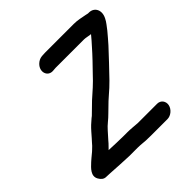

<svg xmlns="http://www.w3.org/2000/svg" viewBox="-223 -933 1298 1298"><g transform="rotate(-45 426.5 -283.5)"><path d="M730.6 107C737.2 74 715.1 45 682 45H497C465.4 42.9 434 39 401.2 39H365.2C319.1 39 280.1 36.6 234 35H228C243.6 17.6 256.1 8.2 271.2 -11C287.1 -29.4 299.6 -41.9 317.6 -63C343.2 -93.4 374.8 -113.2 401.2 -141L432.1 -171C442.1 -181 452.1 -190.7 461.9 -200L491.1 -226C514.3 -245.3 542.8 -271.6 564.7 -294C616.2 -347.4 677.7 -412.2 728.2 -467C749.1 -492.1 773.8 -517.8 793.4 -543C809.9 -565.6 829.8 -587.5 841.2 -612C869.4 -666.8 842.7 -717 791.1 -717H783.1C778.1 -718.3 772 -719.7 764.9 -721C731.9 -726.7 703.6 -735 664.7 -735H392.7C386.7 -735 378.7 -734.7 368.5 -734L356.3 -733C339.3 -731 323.9 -723.5 310.3 -710.5C266.9 -669 287.9 -605.8 341.8 -610L354 -611C360.8 -611.7 365.5 -612 368.2 -612H640.2C645.5 -612 649.8 -611.7 653 -611C663.8 -608.5 677.3 -607.8 687.8 -605C691.1 -605 694.7 -604.7 698.6 -604C680.9 -581.9 660 -558.5 641.4 -538C605 -496 553.4 -442.9 514.5 -403C474.7 -359.1 429.9 -320.5 386.3 -282C365.9 -263 341.5 -237.9 321.7 -219C314.9 -211.7 307.7 -205.3 299.9 -200C289.4 -190.7 278.1 -180.7 265.9 -170C246.5 -152.2 222.5 -123 204.6 -103C192.1 -90.4 181.4 -76.2 169.8 -64C157.4 -52.7 144 -37.9 129.4 -27L106.6 -8C100.2 -2.7 93.7 3 87.2 9C58.4 35.9 15 73.6 40.4 118C52.3 138.7 66.5 149.7 82.9 151C90.2 151 97.8 151.3 105.7 152C112.3 152 119.6 152.3 127.5 153C180.1 156.8 243.3 159.6 298.7 162H376.7C386.7 162 396.3 162.3 405.5 163C434.8 166.8 467.7 168 501.5 168H657.5C690.5 168 724 140 730.6 107Z"/></g></svg>

Font: Smoothie
Style: It
Weight: 400
Foundry: Cannot Into Space Fonts
Version: Version 0.8